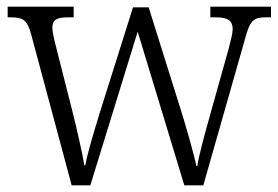

<svg xmlns="http://www.w3.org/2000/svg" viewBox="-20 -556 834 576"><path d="M74 -451 195 0H251L393 -461L533 0H590L715 -439C730 -496 741 -504 779 -504H793V-536H611V-504H628C665 -504 678 -493 678 -468C678 -456 672 -433 666 -410L613 -221C593 -149 577 -92 572 -58H569C562 -94 536 -184 521 -231L426 -534H379L280 -220C265 -171 241 -93 236 -60H233C228 -93 209 -175 197 -223L148 -416C143 -434 137 -462 137 -472C137 -496 149 -504 184 -504H201V-536H3V-504H12C50 -504 62 -496 74 -451Z"/></svg>

Font: Noto Serif Khmer SemiCondensed Light
Style: Regular
Weight: 300
Width: 4
Designer: Danh Hong and the Monotype Design Team
Foundry: Monotype Imaging Inc.
Version: Version 2.004